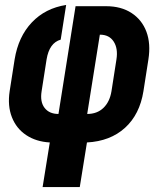

<svg xmlns="http://www.w3.org/2000/svg" viewBox="-20 -575 640 775"><path d="M152 180 181 0Q126 -3 86 -29.5Q46 -56 28 -102Q10 -148 19 -207L39 -335Q54 -427 108.5 -484.5Q163 -542 247 -555L225 -415Q179 -402 168 -335L148 -207Q141 -164 160 -139.5Q179 -115 216 -115L285 -550H408Q469 -550 511 -522.5Q553 -495 571 -447Q589 -399 579 -335L559 -207Q544 -113 484.5 -59Q425 -5 331 0L302 180ZM332 -115Q372 -115 397.5 -139.5Q423 -164 430 -207L450 -335Q457 -379 439 -407Q421 -435 384 -435H383Z"/></svg>

Font: JetBrains Mono NL ExtraBold
Style: Italic
Weight: 800
Italic angle: -9°
Monospace: yes
Designer: Philipp Nurullin, Konstantin Bulenkov
Foundry: JetBrains
Version: Version 2.305; ttfautohint (v1.8.4.7-5d5b)